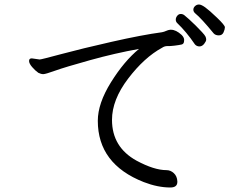

<svg xmlns="http://www.w3.org/2000/svg" viewBox="-20 -819 1040 852"><path d="M928 -671Q874 -737 846 -760Q838 -767 838 -776Q838 -785 845.5 -792Q853 -799 863 -799Q873 -799 890.5 -786.5Q908 -774 943 -740.5Q978 -707 978 -698Q978 -689 972 -675.5Q966 -662 951 -662Q936 -662 928 -671ZM845 -622Q807 -678 766 -717Q760 -723 760 -732Q760 -741 766.5 -749Q773 -757 782 -757Q791 -757 798 -751.5Q805 -746 819 -733.5Q833 -721 848.5 -705.5Q864 -690 876.5 -676.5Q889 -663 892 -656.5Q895 -650 895 -643Q895 -636 886 -624.5Q877 -613 865 -613Q853 -613 845 -622ZM121 -560 156 -555Q163 -555 252 -579Q341 -603 475.5 -633.5Q610 -664 699 -676Q709 -678 717.5 -682Q726 -686 735 -687H739Q761 -687 786 -664Q796 -654 797 -644V-639Q797 -624 786 -621.5Q775 -619 755 -616.5Q735 -614 723 -614.5Q711 -615 699 -607Q620 -564 548.5 -470Q477 -376 477 -287Q477 -166 586 -106Q664 -64 719 -64Q737 -64 751.5 -50.5Q766 -37 767 -14V-12Q767 13 736 13Q680 13 618 -11Q414 -91 414 -283Q414 -360 472.5 -454Q531 -548 597 -602Q491 -583 379.5 -552Q268 -521 225 -505.5Q182 -490 172 -490Q162 -490 150 -496Q137 -505 123 -521Q109 -537 109 -548.5Q109 -560 121 -560Z"/></svg>

Font: LXGW Bright TC
Style: Regular
Weight: 400
Designer: Christian Thalmann (Catharsis Fonts)
Foundry: LXGW / Christian Thalmann (Catharsis Fonts) / Fontworks Inc.
Version: Version 5.501